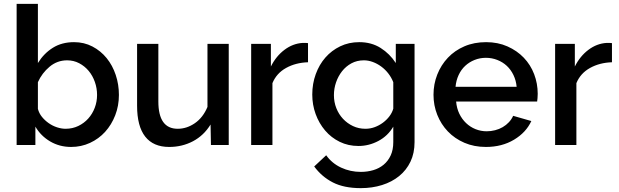

<svg xmlns="http://www.w3.org/2000/svg" viewBox="-20 -750 3199 993"><path d="M348 10Q288 10 239.5 -18.5Q191 -47 163 -95V0H66V-730H176V-424Q207 -474 253.5 -503Q300 -532 363 -532Q415 -532 458 -509.5Q501 -487 531.5 -449.5Q562 -412 578.5 -362.5Q595 -313 595 -259Q595 -203 576 -154Q557 -105 524 -68.5Q491 -32 445.5 -11Q400 10 348 10ZM319 -84Q355 -84 385 -98.5Q415 -113 436.5 -137Q458 -161 470 -192.5Q482 -224 482 -259Q482 -294 470.5 -326.5Q459 -359 438.5 -383.5Q418 -408 389.5 -423Q361 -438 327 -438Q276 -438 236.5 -405Q197 -372 176 -325V-187Q182 -164 197 -145.5Q212 -127 232 -113Q252 -99 275 -91.5Q298 -84 319 -84Z M855 10Q773 10 731 -43.5Q689 -97 689 -203V-523H799V-225Q799 -84 899 -84Q946 -84 988 -113Q1030 -142 1053 -197V-523H1163V0H1071L1069 -106Q1034 -49 978 -19.5Q922 10 855 10Z M1573 -428Q1509 -426 1459.5 -398.5Q1410 -371 1389 -320V0H1279V-523H1381V-406Q1408 -460 1451.5 -492.5Q1495 -525 1545 -528Q1555 -528 1561.5 -528Q1568 -528 1573 -527Z M1834 5Q1781 5 1737 -16.5Q1693 -38 1661.5 -75Q1630 -112 1612.5 -160Q1595 -208 1595 -261Q1595 -317 1613 -366.5Q1631 -416 1663 -452.5Q1695 -489 1739.5 -510.5Q1784 -532 1838 -532Q1901 -532 1948.5 -502Q1996 -472 2027 -424V-523H2124V-15Q2124 42 2103 86Q2082 130 2044.5 160.5Q2007 191 1956 207Q1905 223 1846 223Q1759 223 1701.5 193.5Q1644 164 1605 111L1667 53Q1697 95 1744.5 117Q1792 139 1846 139Q1880 139 1910.5 130Q1941 121 1964 102Q1987 83 2000.5 54Q2014 25 2014 -15V-95Q1986 -47 1937 -21Q1888 5 1834 5ZM1870 -84Q1895 -84 1918 -92.5Q1941 -101 1960.5 -115.5Q1980 -130 1994 -148.5Q2008 -167 2014 -188V-325Q2004 -350 1988 -370.5Q1972 -391 1951.5 -406Q1931 -421 1908 -429.5Q1885 -438 1862 -438Q1826 -438 1797.5 -422.5Q1769 -407 1749 -381.5Q1729 -356 1718 -324Q1707 -292 1707 -258Q1707 -222 1719.5 -190.5Q1732 -159 1754 -135.5Q1776 -112 1805.5 -98Q1835 -84 1870 -84Z M2493 10Q2432 10 2382 -11.5Q2332 -33 2296.5 -70Q2261 -107 2241.5 -156Q2222 -205 2222 -260Q2222 -315 2241.5 -364.5Q2261 -414 2296.5 -451.5Q2332 -489 2382 -510.5Q2432 -532 2494 -532Q2555 -532 2604.5 -510Q2654 -488 2689 -451.5Q2724 -415 2742.5 -366.5Q2761 -318 2761 -265Q2761 -253 2760 -242.5Q2759 -232 2758 -225H2339Q2342 -190 2355.5 -162Q2369 -134 2390.5 -113.5Q2412 -93 2439.5 -82Q2467 -71 2497 -71Q2519 -71 2540.5 -76.5Q2562 -82 2580 -92.5Q2598 -103 2612 -118Q2626 -133 2634 -151L2728 -124Q2701 -65 2638.5 -27.5Q2576 10 2493 10ZM2652 -301Q2649 -334 2635.5 -362Q2622 -390 2601 -409.5Q2580 -429 2552 -440Q2524 -451 2493 -451Q2462 -451 2434.5 -440Q2407 -429 2386 -409.5Q2365 -390 2352 -362Q2339 -334 2336 -301Z M3145 -428Q3081 -426 3031.5 -398.5Q2982 -371 2961 -320V0H2851V-523H2953V-406Q2980 -460 3023.5 -492.5Q3067 -525 3117 -528Q3127 -528 3133.5 -528Q3140 -528 3145 -527Z"/></svg>

Font: IngvarSans
Style: Regular
Weight: 600
Version: Version 3.000